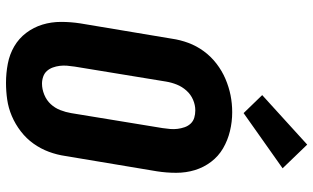

<svg xmlns="http://www.w3.org/2000/svg" viewBox="-222 -814 1044 640"><g transform="rotate(90 300.0 -494.0)"><path d="M256 8Q224 8 192.5 2Q161 -4 134.5 -19.5Q108 -35 89.5 -59.5Q71 -84 62 -113.5Q53 -143 53 -175.5Q53 -208 58 -240L109 -545Q113 -573 123 -600Q133 -627 150.5 -651Q168 -675 192 -693.5Q216 -712 243 -723.5Q270 -735 297.5 -740.5Q325 -746 354 -746Q386 -746 417 -738.5Q448 -731 474.5 -715.5Q501 -700 519.5 -675.5Q538 -651 547 -621.5Q556 -592 556 -559.5Q556 -527 551 -495L500 -190Q496 -162 486 -135Q476 -108 459 -84Q442 -60 418 -41.5Q394 -23 367 -11.5Q340 0 312 4Q284 8 256 8ZM259 -112Q277 -112 295.5 -119.5Q314 -127 327 -141Q340 -155 347 -173Q354 -191 357 -209L407 -514Q409 -527 410 -539.5Q411 -552 409.5 -564Q408 -576 404 -587.5Q400 -599 392 -607.5Q384 -616 372.5 -619.5Q361 -623 348 -623Q330 -623 312.5 -615.5Q295 -608 282 -593.5Q269 -579 262 -561.5Q255 -544 252 -526L202 -221Q200 -208 199 -195.5Q198 -183 199.5 -171Q201 -159 205 -148Q209 -137 216.5 -128.5Q224 -120 235.5 -116Q247 -112 259 -112ZM357 -784 297 -846 462 -996 541 -914Z"/></g></svg>

Font: Iosevka Curly Slab HvEx
Style: Italic
Weight: 900
Width: 7
Italic angle: -9°
Monospace: yes
Designer: Belleve Invis
Foundry: Belleve Invis
Version: Version 11.1.0; ttfautohint (v1.8.3)